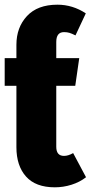

<svg xmlns="http://www.w3.org/2000/svg" viewBox="-22 -781 387 819"><path d="M345 -25Q318 -4 283 7Q248 18 212 18Q130 18 89 -28Q48 -74 48 -153V-415H-2V-533H48V-590Q48 -664 93 -712.5Q138 -761 223 -761Q288 -761 344 -724L300 -630Q284 -638 274 -641Q264 -644 251 -644Q218 -644 218 -602V-533H316L299 -415H218V-155Q218 -116 251 -116Q269 -116 290 -128Z"/></svg>

Font: Fira Sans Extra Condensed ExtraBold
Style: Regular
Weight: 800
Width: 1
Designer: Carrois Corporate & Edenspiekermann AG
Foundry: Carrois Corporate GbR & Edenspiekermann AG
Version: Version 4.203